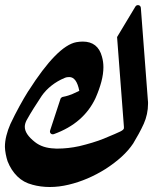

<svg xmlns="http://www.w3.org/2000/svg" viewBox="-28 -750 617 769"><path d="M468.3 -236.8V-242.2L440.9 -601.6L514.2 -723.6Q516.6 -727.5 520.3 -728.8Q523.9 -730 527.3 -729.2Q530.8 -728.5 533.2 -725.8Q535.6 -723.1 536.1 -718.8L564.5 -345.2V-346.2Q564.9 -343.8 564.9 -340.6Q564.9 -337.4 564.9 -334Q564.9 -313.5 560.5 -293.2Q556.2 -272.9 547.9 -254.4Q538.6 -233.9 527.6 -213.9Q516.6 -193.8 505.4 -175.3Q486.8 -147.5 459.2 -122.3Q431.6 -97.2 395.5 -73.7Q323.2 -28.3 247.1 -10.3Q208.5 -1 171.4 -1Q134.8 -1 101.1 -10.3H101.6Q66.4 -19 41.5 -43.5Q16.6 -67.9 2.4 -104Q0.5 -109.9 -1.5 -117.2Q-3.4 -124.5 -4.9 -132.3Q-6.3 -140.1 -7.3 -147.7Q-8.3 -155.3 -8.3 -161.6Q-8.3 -183.6 -2.4 -206.8Q3.4 -230 13.7 -253.4Q30.8 -289.6 49.6 -324Q68.4 -358.4 85.9 -386.2V-385.7Q201.2 -566.9 277.8 -581.1Q284.2 -582 290.3 -582.8Q296.4 -583.5 303.2 -583.5Q364.3 -583.5 380.4 -522.9Q386.2 -502.4 386.2 -481Q386.2 -453.6 377.9 -422.4Q369.6 -391.1 354.5 -356.9Q331.1 -307.1 289.8 -271Q248.5 -234.9 188 -212.9Q180.2 -210.4 175.3 -215.3Q170.4 -220.2 172.9 -228L214.4 -354.5Q215.3 -356.9 218 -359.1Q220.7 -361.3 223.1 -361.8Q235.8 -364.3 244.9 -367.2Q253.9 -370.1 260.3 -372.6L289.6 -386.2Q278.8 -441.4 249.5 -441.4Q245.1 -441.4 240.2 -440.7Q235.4 -439.9 230 -437.5Q202.1 -425.8 178.7 -407.5Q155.3 -389.2 139.2 -366.2Q123 -341.8 107.4 -317.1Q91.8 -292.5 78.1 -267.6Q71.3 -253.9 71.3 -242.2Q71.3 -212.9 111.8 -181.2Q142.6 -156.7 190.9 -155.3Q194.3 -154.8 196.8 -154.8Q199.2 -154.8 201.7 -154.8Q244.6 -154.8 289.6 -164.6Q315.9 -170.9 341.1 -178.5Q366.2 -186 390.6 -195.8H390.1Q439.9 -216.3 454.1 -223.4Q468.3 -230.5 468.3 -236.8Z"/></svg>

Font: Aref Ruqaa
Style: Bold
Weight: 700
Designer: Abdullah Aref
Version: Version 1.002